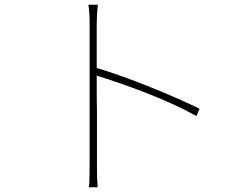

<svg xmlns="http://www.w3.org/2000/svg" viewBox="-20 -777 1040 814"><path d="M360 -131V-231V-357V-488V-600V-669Q360 -723 355 -757H395Q390 -715 390 -669V-558V-432Q390 -348 391 -308V-198V-118V-81Q391 -17 394 17H357Q360 -8 360 -81ZM826 -316 813 -285Q721 -336 601 -382.5Q481 -429 384 -458V-491Q492 -458 613 -409.5Q734 -361 826 -316Z"/></svg>

Font: Merged Yaku Han JP Thin
Style: Regular
Weight: 250
Designer: Ryoko NISHIZUKA 西塚涼子 (kana, bopomofo & ideographs); Paul D. Hunt (Latin, Greek & Cyrillic); Sandoll Communications 산돌커뮤니
Foundry: Adobe
Version: Version 2.004